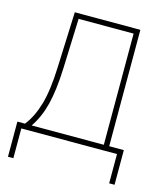

<svg xmlns="http://www.w3.org/2000/svg" viewBox="-127 -805 940 1077"><g transform="rotate(15 343.5 -267.0)"><path d="M20.5 -31.2H64.5Q106.4 -83 130.9 -166Q155.3 -249 160.2 -386.7L172.9 -707H553.7V-31.2H638.7V169.9H607.4V0H51.8V172.9H20.5ZM522.5 -31.2V-676.8H203.1L192.4 -386.7Q187.5 -257.8 166.5 -175Q145.5 -92.3 103.5 -31.2Z"/></g></svg>

Font: Pretendard Thin
Style: Regular
Weight: 100
Designer: Base glyphs from Inter by Rasmus Andersson; Hangeul glyphs from Noto Sans CJK(Source Han Sans) by Jang Soo-young and Kan
Foundry: Kil Hyung-jin
Version: Version 1.309